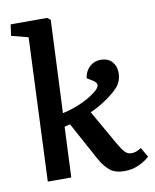

<svg xmlns="http://www.w3.org/2000/svg" viewBox="-87 -833 735 913"><g transform="rotate(-10 281.0 -376.5)"><path d="M101.1 -691.9 20 -712.9 27.8 -767.1H203.1L219.2 -755.9L199.2 -308.1Q285.6 -327.6 348.1 -370.1Q378.4 -390.6 383.5 -405.8Q388.7 -420.9 368.2 -434.1L338.9 -452.1Q343.8 -486.3 366.2 -506.6Q388.7 -526.9 418.9 -526.9Q454.6 -526.9 473.9 -505.4Q493.2 -483.9 493.2 -452.1Q493.2 -412.1 469 -383.8Q444.8 -355.5 388.2 -319.8Q362.3 -303.2 330.1 -289.1L423.8 -125Q442.4 -91.8 455.8 -77.9Q469.2 -64 486.8 -64Q500.5 -64 510 -67.6Q519.5 -71.3 535.2 -80.1L562 -34.2Q542.5 -15.6 510.5 -0.7Q478.5 14.2 440.9 14.2Q397 14.2 371.6 -5.6Q346.2 -25.4 323.2 -65.9L223.1 -250L195.8 -243.2L185.1 0H71.8Z"/></g></svg>

Font: Literata Book
Style: Bold Italic
Weight: 700
Italic angle: -3°
Designer: Latin by Veronika Burian and Jose Scaglione. Greek by Irene Vlachou. Cyrillic by Vera Evstafieva
Foundry: TypeTogether
Version: Version 1.003;PS 001.003;hotconv 1.0.88;makeotf.lib2.5.64775